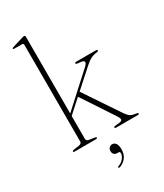

<svg xmlns="http://www.w3.org/2000/svg" viewBox="-228 -812 948 1110"><g transform="rotate(-30 246.0 -257.0)"><path d="M45.5 0Q40.5 0 40.5 -5Q40.5 -10.5 51.5 -12L86.5 -17Q105.5 -20 105.5 -34V-679Q105.5 -689.5 95 -689.5H44.5Q36.5 -689.5 36.5 -694Q36.5 -698.5 44.5 -700.5L112.5 -721Q123 -724.5 128.5 -724.5Q136.5 -724.5 136.5 -715.5V-203.5L344.5 -393Q361.5 -408.5 360.5 -418.2Q359.5 -428 340 -430.5L317 -433Q307 -434 307 -440Q307 -445.5 316 -445.5H447.5Q457 -445.5 457 -439.5Q457 -434 445 -432.5Q423 -430 405 -421Q387 -412 364 -391L246.5 -285.5L403 -52Q418.5 -30 430.8 -22.5Q443 -15 468.5 -12Q479 -11 479 -5.5Q479 0 471 0H325.5Q317 0 317 -5Q317 -11 327.5 -12L353.5 -14.5Q371.5 -16.5 373.8 -25.2Q376 -34 363 -53.5L223.5 -265L136.5 -186.5V-34.5Q136.5 -19.5 155.5 -17L190 -12Q200 -10.5 200 -5Q200 0 191.5 0ZM258.5 131Q244 131 236.5 122.8Q229 114.5 229 102Q229 88.5 237.2 80Q245.5 71.5 257.5 71.5Q271.5 71.5 280.8 84.2Q290 97 290 124.5Q290 157 273 178.8Q256 200.5 230 209Q223 211 221 206.5Q219 202 225.5 200Q249 192 262.2 175Q275.5 158 275.5 141Q275.5 131 267 131Z"/></g></svg>

Font: Fraunces 72pt Thin
Style: Regular
Weight: 100
Version: Version 1.000;[b76b70a41]